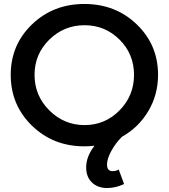

<svg xmlns="http://www.w3.org/2000/svg" viewBox="-20 -728 850 967"><path d="M776 -351Q776 -251 727 -168.5Q678 -86 594 -39Q562 -7 540.5 32.5Q519 72 519 100Q519 134 546 134Q564 134 578 126L605 199Q561 219 520 219Q472 219 443 191Q414 163 414 115Q414 60 456 6Q432 9 405 9Q248 9 141 -95Q34 -199 34 -351Q34 -502 141 -605Q248 -708 405 -708Q562 -708 669 -605Q776 -502 776 -351ZM154 -351Q154 -246 228.5 -172Q303 -98 406 -98Q509 -98 582 -172Q655 -246 655 -351Q655 -456 582 -528.5Q509 -601 406 -601Q302 -601 228 -528Q154 -455 154 -351Z"/></svg>

Font: Montserrat-Arabic
Style: Regular
Weight: 400
Designer: Mohamed Gaber
Foundry: Kief Type Foundry
Version: Version 5.008;PS 005.008;hotconv 1.0.88;makeotf.lib2.5.64775